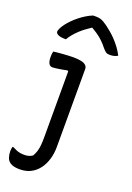

<svg xmlns="http://www.w3.org/2000/svg" viewBox="-187 -885 795 1152"><g transform="rotate(20 210.5 -309.0)"><path d="M171 -542Q201 -542 221.5 -537.5Q242 -533 252 -523.5Q262 -514 262 -500V-3Q262 39 251 76Q240 113 219 141Q198 169 167.5 184.5Q137 200 98 200Q83 200 70 198Q57 196 46.5 191.5Q36 187 28 179Q18 170 13 152.5Q8 135 8 117Q8 108 9 101Q10 94 12 88H18Q32 95 43.5 100Q55 105 67.5 107Q80 109 96 109Q111 109 123.5 105Q136 101 146 94Q156 77 161.5 59Q167 41 169 19Q171 -3 171 -30V-452L165 -456Q151 -453 138 -450.5Q125 -448 113.5 -446.5Q102 -445 92 -443.5Q82 -442 73 -442Q58 -442 50 -456Q42 -470 42 -498Q42 -508 43 -517.5Q44 -527 46 -533Q61 -535 76.5 -536.5Q92 -538 108 -539Q124 -540 140 -541Q156 -542 171 -542ZM197 -818H217Q233 -818 247.5 -813.5Q262 -809 289 -790Q305 -778 323 -763Q341 -748 358.5 -729.5Q376 -711 392 -689.5Q408 -668 421 -643Q410 -636 398 -633Q386 -630 370 -630Q355 -630 346 -636Q337 -642 322 -660Q301 -687 272 -711Q251 -728 218 -747H215Q175 -721 147 -695Q111 -661 92 -628H86Q66 -628 53 -631.5Q40 -635 33.5 -641Q27 -647 27 -653Q27 -660 33 -673.5Q39 -687 53 -706Q66 -723 82.5 -739.5Q99 -756 118 -771Q137 -786 157 -798Q177 -810 197 -818Z"/></g></svg>

Font: Code D Ace
Style: Regular
Weight: 400
Version: Version 1.085; ttfautohint (v1.8.4.7-5d5b);Nerd Fonts 3.0.2